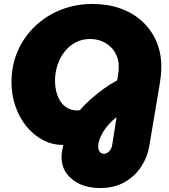

<svg xmlns="http://www.w3.org/2000/svg" viewBox="-20 -733 853 970"><path d="M485 217Q427 217 383.5 197Q340 177 315.5 142Q291 107 291 62Q291 42 294.5 26Q298 10 300 -1Q299 -1 299 -1Q299 -1 297 -1Q242 -1 195 -26.5Q148 -52 112.5 -96Q77 -140 57.5 -197.5Q38 -255 38 -319Q38 -403 69.5 -475Q101 -547 157 -600.5Q213 -654 287.5 -683.5Q362 -713 447 -713Q525 -713 589 -690Q653 -667 699 -624.5Q745 -582 770 -524Q795 -466 795 -396Q795 -369 792 -345Q789 -321 786 -303L734 6Q725 61 693 109.5Q661 158 609 187.5Q557 217 485 217ZM504 44Q519 44 531.5 31.5Q544 19 547 -2L569 -141Q550 -127 533 -108.5Q516 -90 503 -69.5Q490 -49 483 -29Q476 -9 476 9Q476 22 483.5 33Q491 44 504 44ZM370 -175Q374 -175 377.5 -175.5Q381 -176 384 -177Q408 -205 439 -232.5Q470 -260 504 -284.5Q538 -309 572 -327L576 -351Q578 -362 579 -374.5Q580 -387 580 -396Q580 -427 569 -452.5Q558 -478 538.5 -496.5Q519 -515 492.5 -525.5Q466 -536 435 -536Q396 -536 363.5 -519.5Q331 -503 307.5 -473.5Q284 -444 271 -406Q258 -368 258 -326Q258 -296 265 -268.5Q272 -241 286 -220Q300 -199 321 -187Q342 -175 370 -175Z"/></svg>

Font: MuseoModerno Black
Style: Italic
Weight: 900
Italic angle: -9°
Designer: Pablo Cosgaya, Héctor Gatti, Marcela Romero, and the Authors of The MuseoModerno Project.
Foundry: Omnibus-Type Team
Version: Version 1.003